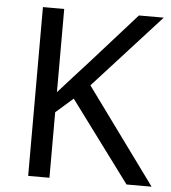

<svg xmlns="http://www.w3.org/2000/svg" viewBox="-52 -761 722 809"><g transform="rotate(5 309.5 -357.0)"><path d="M619 0H513L260 -341L187 -277V0H97V-714H187V-362Q217 -396 248 -430Q279 -464 310 -498L503 -714H608L325 -403Z"/></g></svg>

Font: Noto Sans Hebrew
Style: Regular
Weight: 400
Designer: Monotype Design Team
Foundry: Monotype Imaging Inc.
Version: Version 2.003;January 10, 2023;FontCreator 14.0.0.2877 64-bi